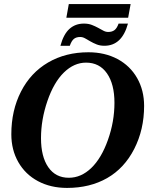

<svg xmlns="http://www.w3.org/2000/svg" viewBox="-20 -921 762 951"><path d="M546.9 -411.6Q546.9 -504.4 509.8 -557.6Q472.7 -610.8 406.2 -610.8Q346.7 -610.8 296.6 -562Q246.6 -513.2 214.8 -420.7Q183.1 -328.1 183.1 -236.8Q183.1 -145 219.2 -92.8Q255.4 -40.5 320.8 -40.5Q381.8 -40.5 432.1 -88.9Q482.4 -137.2 514.6 -228Q546.9 -318.8 546.9 -411.6ZM312 9.8Q231 9.8 168.2 -23.7Q105.5 -57.1 70.8 -117.9Q36.1 -178.7 36.1 -255.9Q36.1 -374 84 -467.5Q131.8 -561 218.5 -611.6Q305.2 -662.1 418 -662.1Q499 -662.1 561.8 -628.7Q624.5 -595.2 659.2 -534.4Q693.8 -473.6 693.8 -396.5Q693.8 -279.3 644.8 -183.3Q595.7 -87.4 510.5 -38.8Q425.3 9.8 312 9.8ZM308.6 -833 320.8 -900.9H627L614.7 -833ZM497.1 -694.3Q475.1 -694.3 458.3 -701.2Q441.4 -708 427.5 -716.1Q413.6 -724.1 401.6 -731Q389.6 -737.8 377 -737.8Q357.9 -737.8 346.2 -728.5Q334.5 -719.2 325.7 -694.3H279.3Q294.9 -752 324.2 -778.1Q353.5 -804.2 395.5 -804.2Q418 -804.2 434.8 -797.6Q451.7 -791 465.6 -783.4Q479.5 -775.9 491.5 -769.3Q503.4 -762.7 516.1 -762.7Q534.7 -762.7 546.9 -771.7Q559.1 -780.8 567.4 -804.2H613.8Q584 -694.3 497.1 -694.3Z"/></svg>

Font: Tinos
Style: Bold Italic
Weight: 700
Italic angle: -16.333°
Designer: Steve Matteson
Foundry: Monotype Imaging Inc.
Version: Version 1.23